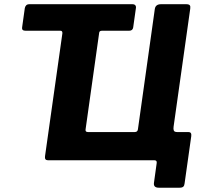

<svg xmlns="http://www.w3.org/2000/svg" viewBox="-20 -762 994 913"><path d="M735.3 130.6Q708.9 130.6 712.1 107.3L725.2 12.7Q726.9 0 713.5 0H207.5Q191.4 0 194.1 -19.3L276.6 -603.2Q277.6 -615.8 267.6 -615.8H102Q82.6 -615.8 85.1 -631.3L98 -723.6Q99.7 -731.9 104.8 -736.9Q109.9 -742 120.3 -742H608.9Q619.3 -742 623.5 -736.8Q627.7 -731.6 626.3 -723.6L613.3 -631.3Q610.9 -615.8 593.7 -615.8H464.7Q452.6 -615.8 451.6 -606.1L386.9 -146.5Q384.9 -134.1 398.3 -134.1H620.7Q634.1 -134.1 635.8 -146.8L716.1 -718.7Q719.3 -742 745.7 -742H865.3Q878.1 -742 882.3 -737Q886.4 -732 884.7 -721.3L805.4 -159.3Q803.7 -147.6 806.7 -140.8Q809.8 -134.1 822.6 -134.1H876.1Q892 -134.1 889.5 -114.8L857.8 109.9Q856.8 120.6 851.6 125.6Q846.4 130.6 833.6 130.6Z"/></svg>

Font: Libre Franklin Thin
Style: Italic
Weight: 100
Italic angle: -8°
Designer: Pablo Impallari, Rodrigo Fuenzalida, Nhung Nguyen
Foundry: Impallari Type
Version: Version 3.000